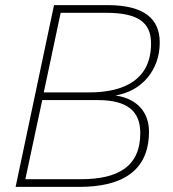

<svg xmlns="http://www.w3.org/2000/svg" viewBox="-20 -730 674 750"><path d="M41 0H290C454 0 562 -60 562 -216C562 -291 516 -345 431 -357C534 -374 604 -456 604 -564C604 -656 544 -710 400 -710H191ZM151 -369 217 -680H394C523 -680 570 -640 570 -560C570 -421 468 -369 328 -369ZM79 -30 145 -339H362C476 -339 528 -297 528 -210C528 -80 442 -30 296 -30Z"/></svg>

Font: Geist Thin
Style: Italic
Weight: 100
Italic angle: -12°
Designer: Basement.studio, Andrés Briganti, Mateo Zaragoza
Foundry: Basement.studio, Vercel, Andrés Briganti, Guido Ferreyra, Mateo Zaragoza
Version: Version 1.500